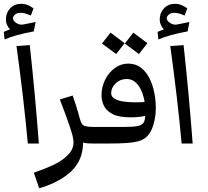

<svg xmlns="http://www.w3.org/2000/svg" viewBox="-56 -755 1092 1010"><path d="M90.3 0Q79.6 -119.1 64.2 -250Q48.8 -380.9 30.8 -512.7L100.6 -517.6Q115.7 -378.9 127.2 -253.4Q138.7 -127.9 148.4 0ZM-30.3 -547.9 -32.2 -548.3 -36.1 -587.4 9.8 -606 12.2 -589.4Q-7.3 -601.6 -16.1 -618.2Q-24.9 -634.8 -24.9 -652.8Q-24.9 -687 -2.7 -710.9Q19.5 -734.9 55.7 -734.9Q74.7 -734.9 91.1 -727.8Q107.4 -720.7 120.1 -710.9L106.4 -673.3Q94.2 -678.7 82.8 -682.4Q71.3 -686 60.1 -687Q36.1 -689.5 24.2 -679.4Q12.2 -669.4 12.2 -659.2Q12.2 -645.5 30 -634Q47.9 -622.6 65.4 -626Q70.3 -627 88.6 -630.6Q106.9 -634.3 131.3 -639.2L121.6 -589.8Q68.8 -580.1 31.7 -569.6Q-5.4 -559.1 -30.3 -547.9Z M433.1 -87.4V0Q413.6 0 398.2 -1.7Q382.8 -3.4 369.1 -9.3L380.9 -22Q383.3 42.5 360.6 88.9Q337.9 135.3 291.5 168.9Q262.7 189.9 225.8 207.3Q189 224.6 149.9 235.4L122.1 153.3Q177.7 134.3 219.7 115Q261.7 95.7 287.6 72.8Q310.5 54.2 320.6 34.4Q330.6 14.6 330.6 -5.9Q330.6 -22.9 325 -43.9Q319.3 -64.9 310.1 -91.8Q301.8 -117.2 287.8 -155Q273.9 -192.9 258.8 -231.9L326.2 -252.4Q335 -228.5 342.5 -204.6Q350.1 -180.7 356.9 -156.7Q360.8 -142.1 363 -134Q365.2 -126 367.7 -119.1Q373 -103.5 380.4 -97.2Q392.6 -87.4 433.1 -87.4ZM433.1 0V-87.4Q448.7 -87.4 454.1 -77.4Q459.5 -67.4 459.5 -43.5Q459.5 -21.5 453.6 -10.7Q447.8 0 433.1 0Z M674.8 -470.7 600.6 -525.9 645.5 -583.5 719.2 -527.8ZM555.2 -470.7 480.5 -525.9 525.4 -583.5 599.6 -527.8ZM433.1 0V-87.4H603Q644.5 -87.4 667.5 -91.8Q690.4 -96.2 699.2 -109.6Q708 -123 708 -149.9V-183.1Q708 -207.5 701.9 -234.6Q695.8 -261.7 684.1 -285.6Q672.4 -309.6 653.8 -324.5Q635.3 -339.4 610.4 -339.4Q576.2 -339.4 552.5 -316.7Q528.8 -293.9 528.8 -265.1Q528.8 -246.1 547.4 -235.4Q565.9 -224.6 595 -220.7Q624 -216.8 656.2 -216.8Q684.1 -216.8 706.1 -218.5Q728 -220.2 741.2 -221.2L729.5 -150.4Q709.5 -145 685.8 -141.4Q662.1 -137.7 631.3 -137.7Q568.8 -137.7 535.6 -155.3Q502.4 -172.9 490.2 -199.5Q478 -226.1 478 -252.9Q478 -296.9 496.8 -335Q515.6 -373 547.6 -396.7Q579.6 -420.4 618.2 -420.4Q657.2 -420.4 685.1 -399.2Q712.9 -377.9 730.2 -343.3Q747.6 -308.6 755.6 -267.6Q763.7 -226.6 763.7 -187Q763.7 -156.2 758.5 -129.4Q753.4 -102.5 745.1 -81.5Q732.9 -52.2 716.3 -36.1Q699.7 -20 670.9 -11.7Q649.9 -5.9 613.5 -2.9Q577.1 0 512.7 0ZM433.1 0Q418.5 0 412.6 -10.7Q406.7 -21.5 406.7 -43.5Q406.7 -67.4 412.1 -77.4Q417.5 -87.4 433.1 -87.4Z M899.4 0Q888.7 -119.1 873.3 -250Q857.9 -380.9 839.8 -512.7L909.7 -517.6Q924.8 -378.9 936.3 -253.4Q947.8 -127.9 957.5 0ZM778.8 -547.9 776.9 -548.3 772.9 -587.4 818.8 -606 821.3 -589.4Q801.8 -601.6 793 -618.2Q784.2 -634.8 784.2 -652.8Q784.2 -687 806.4 -710.9Q828.6 -734.9 864.7 -734.9Q883.8 -734.9 900.1 -727.8Q916.5 -720.7 929.2 -710.9L915.5 -673.3Q903.3 -678.7 891.8 -682.4Q880.4 -686 869.1 -687Q845.2 -689.5 833.3 -679.4Q821.3 -669.4 821.3 -659.2Q821.3 -645.5 839.1 -634Q856.9 -622.6 874.5 -626Q879.4 -627 897.7 -630.6Q916 -634.3 940.4 -639.2L930.7 -589.8Q877.9 -580.1 840.8 -569.6Q803.7 -559.1 778.8 -547.9Z"/></svg>

Font: Markazi Text Medium
Style: Regular
Weight: 500
Designer: Borna Izadpanah (Arabic designer), Fiona Ross (Arabic design director) and Florian Runge (Latin designer)
Foundry: Borna Izadpanah and Florian Runge
Version: Version 1.001